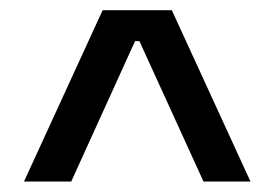

<svg xmlns="http://www.w3.org/2000/svg" viewBox="-20 -659 538 376"><path d="M181 -639H316.5L470.5 -303.5H378.5L253 -578.5H244.5L119.5 -303.5H27Z"/></svg>

Font: Anek Gurmukhi Medium SemiExpanded
Style: Regular
Weight: 500
Width: 6
Version: Version 1.003